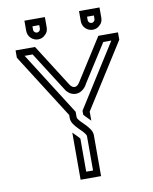

<svg xmlns="http://www.w3.org/2000/svg" viewBox="-105 -1077 917 1154"><g transform="rotate(-10 354.0 -500.0)"><path d="M666.7 -833.3H546.9L383.3 -576C372.9 -559.4 361.5 -555.2 354.2 -555.2C344.8 -555.2 333.3 -559.4 321.9 -579.2L160.4 -833.3H41.7V-788.5L291.7 -394.8V-375C291.7 -323.4 375 -279.7 375 -250V-41.7H333.3V-243.8C318.3 -262.6 299.5 -278.3 291.7 -287.5V0H416.7V-250C416.7 -303.4 333.3 -347.4 333.3 -375V-407.3L89.6 -791.7H138.5L296.9 -542.7C301.5 -538.1 319.8 -513.5 354.2 -513.5C380.2 -513.5 403.1 -530.2 417.7 -552.1C422.9 -563.5 432.3 -575 569.8 -791.7H618.8L375 -406.3V-382.3C386.1 -368 408.8 -347.7 416.7 -338.5V-393.8L666.7 -788.5ZM520.8 -875C537.5 -875 553.1 -881.3 564.6 -893.8C577.1 -904.2 583.3 -918.8 583.3 -937.5V-1000H458.3V-937.5C458.3 -901.9 487.8 -875 520.8 -875ZM520.8 -916.7C510.4 -916.7 500 -925 500 -937.5V-958.3H541.7V-937.5C541.7 -927.1 533.3 -916.7 520.8 -916.7ZM187.5 -875C204.2 -875 219.8 -881.3 231.3 -893.8C243.8 -904.2 250 -918.8 250 -937.5V-1000H125V-937.5C125 -901.9 154.5 -875 187.5 -875ZM187.5 -916.7C177.1 -916.7 166.7 -925 166.7 -937.5V-958.3H208.3V-937.5C208.3 -927.1 200 -916.7 187.5 -916.7Z"/></g></svg>

Font: Sportrop
Style: Regular
Weight: 500
Version: Version 0.9